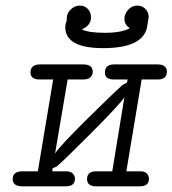

<svg xmlns="http://www.w3.org/2000/svg" viewBox="-20 -659 610 679"><path d="M56.2 -53.2H113.8L168 -377.9Q168 -377.9 120.1 -377.9Q87.9 -377.9 87.9 -402.8Q87.9 -430.7 121.1 -431.2H273.9Q308.1 -431.2 308.1 -404.8Q308.1 -396 301.5 -387.5Q294.9 -378.9 276.9 -377.9H219.2L174.8 -116.2Q190.9 -142.1 289.6 -239.5Q388.2 -336.9 414.1 -358.9L429.2 -367.2L431.2 -377.9H382.8Q350.6 -377.9 351.1 -402.8Q351.1 -430.7 382.8 -431.2H537.1Q570.3 -431.2 570.1 -405Q569.8 -378.9 540 -377.9H481L426.8 -53.2H475.1Q492.2 -53.2 499.5 -45.2Q506.8 -37.1 506.8 -26.9Q506.8 0 474.1 0H320.8Q287.6 0 287.8 -25.9Q288.1 -51.8 317.9 -53.2H377L419.9 -314.9Q402.8 -289.1 303.5 -189.5Q204.1 -89.8 180.2 -69.8L166 -64L165 -53.2H212.9Q230 -53.2 237.5 -45.2Q245.1 -37.1 245.1 -26.9Q245.1 0 211.9 0H59.1Q24.9 0 24.9 -25.9Q24.9 -51.8 56.2 -53.2ZM210.9 -563Q210.9 -575.2 215.8 -585V-591.8Q215.8 -611.8 230 -625.5Q244.1 -639.2 262 -639.2Q279.8 -639.2 290.8 -627.2Q301.8 -615.2 301.8 -598.1Q301.8 -568.4 269 -555.2Q293 -543 351.1 -543Q409.2 -543 439 -559.1Q419.9 -572.3 419.9 -592.8Q419.9 -608.9 432.9 -624Q445.8 -639.2 465.8 -639.2Q482.9 -639.2 494.4 -627.2Q505.9 -615.2 505.9 -599.1L500 -562Q483.9 -488.8 345.2 -488.8Q210.9 -488.8 210.9 -563Z"/></svg>

Font: CMU Typewriter Text
Style: LightOblique
Weight: 200
Italic angle: -9.46001°
Version: Version 0.7.0